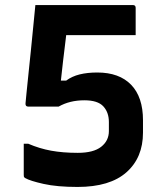

<svg xmlns="http://www.w3.org/2000/svg" viewBox="-20 -720 640 760"><path d="M120 -700H506Q517 -700 517 -689V-581H242Q241 -573 240 -564Q235 -525 230 -481.5Q225 -438 221 -401H242Q265 -418 295.5 -425.5Q326 -433 365 -433Q452 -433 499 -384.5Q546 -336 546 -244V-195Q546 -96 480.5 -38Q415 20 287 20Q206 20 152.5 8Q99 -4 80 -15Q75 -18 74.5 -21Q74 -24 74 -28V-151H92Q136 -132 182.5 -123.5Q229 -115 288 -115Q350 -115 380.5 -139Q411 -163 411 -201V-237Q411 -275 389 -299Q367 -323 314 -323Q256 -323 212 -298H92Q80 -298 81 -311Q82 -322 85 -352.5Q88 -383 92.5 -426Q97 -469 102 -517.5Q107 -566 111.5 -613.5Q116 -661 120 -700Z"/></svg>

Font: Recursive Mn Lnr St
Style: Bold
Weight: 700
Monospace: yes
Version: Version 1.079;hotconv 1.0.112;makeotfexe 2.5.65598; ttfautoh